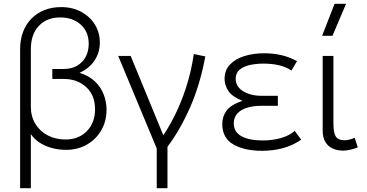

<svg xmlns="http://www.w3.org/2000/svg" viewBox="-20 -772 1917 1002"><path d="M85 210V-515Q85 -565.5 100.5 -606Q116 -646.5 144.5 -675.2Q173 -704 212.2 -719.5Q251.5 -735 299 -735Q358 -735 403.5 -710.5Q449 -686 475 -644.2Q501 -602.5 501 -550Q501 -497.5 473.2 -456Q445.5 -414.5 395 -392Q445 -376.5 476 -346.5Q507 -316.5 521.5 -278.2Q536 -240 536 -200Q536 -139.5 508.5 -92Q481 -44.5 433.2 -17.2Q385.5 10 325 10Q286.5 10 251 0.5Q215.5 -9 187 -27.5Q158.5 -46 141 -72V210ZM322 -44Q390.5 -44 433.2 -87.5Q476 -131 476 -202Q476 -275 429.8 -317.5Q383.5 -360 312 -360H253V-412H312Q353.5 -412 382.8 -429.2Q412 -446.5 427.5 -476Q443 -505.5 443 -543Q443 -606 401.5 -643.5Q360 -681 294 -681Q224.5 -681 182.8 -637Q141 -593 141 -515V-215Q141 -164 164.5 -125.5Q188 -87 229 -65.5Q270 -44 322 -44Z M798 210V3L597 -480H662L838 -52H823Q857.5 -101.5 890.5 -166.5Q923.5 -231.5 950.2 -312.5Q977 -393.5 991.5 -490L1051.5 -477.5Q1024 -329.5 971.8 -211.2Q919.5 -93 854 -6V210Z M1348 15Q1256 15 1198 -18.2Q1140 -51.5 1140 -125Q1140 -164 1162.2 -194.5Q1184.5 -225 1245 -246Q1190.5 -268 1171.2 -298.2Q1152 -328.5 1152 -360Q1152 -406 1180.8 -435.8Q1209.5 -465.5 1256.5 -479.8Q1303.5 -494 1358 -494Q1404.5 -494 1447 -484.5Q1489.5 -475 1530 -453L1501 -404Q1472.5 -423 1436 -431.5Q1399.5 -440 1355 -440Q1317 -440 1284 -432.8Q1251 -425.5 1230.5 -408.2Q1210 -391 1210 -361Q1210 -320 1248.8 -296Q1287.5 -272 1346 -272H1430V-220H1346Q1303 -220 1270 -210Q1237 -200 1218.5 -179.5Q1200 -159 1200 -128Q1200 -83 1240.2 -61Q1280.5 -39 1351 -39Q1403 -39 1447 -51.8Q1491 -64.5 1518 -89L1552 -43Q1508 -13 1457.2 1Q1406.5 15 1348 15Z M1771 14Q1740.5 14 1716.2 3Q1692 -8 1678 -31Q1664 -54 1664 -90V-480H1720V-128Q1720 -78.5 1732.8 -59.2Q1745.5 -40 1779 -40Q1790.5 -40 1803.8 -43.5Q1817 -47 1831 -53L1847 -3Q1828.5 4.5 1808.8 9.2Q1789 14 1771 14ZM1661 -585 1726 -752H1786L1715 -585Z"/></svg>

Font: Geologica Thin Roman Thin
Style: Regular
Weight: 250
Version: Version 1.010;gftools[0.9.28]